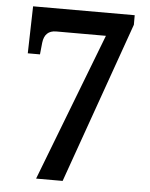

<svg xmlns="http://www.w3.org/2000/svg" viewBox="-52 -757 626 800"><g transform="rotate(5 261.0 -357.0)"><path d="M129 0 367 -618H159Q111 -618 105 -566L100 -517H49L54 -714H479V-674L240 0Z"/></g></svg>

Font: Noto Serif Ethiopic SemiCondensed SemiBold
Style: Regular
Weight: 600
Width: 4
Designer: Monotype Design Team
Foundry: Monotype Imaging Inc.
Version: Version 2.102; ttfautohint (v1.8.4.7-5d5b)